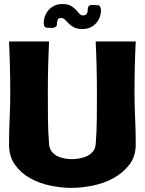

<svg xmlns="http://www.w3.org/2000/svg" viewBox="-20 -905 705 935"><path d="M641 -202Q641 -143 610 -103Q579 -63 532.5 -37.5Q486 -12 431 -1Q376 10 328 10Q279 10 225.5 -1Q172 -12 127 -37Q82 -62 53 -102.5Q24 -143 24 -202Q24 -265 27 -327Q30 -389 30 -452Q30 -577 24 -703H219Q213 -581 213 -459Q213 -395 213.5 -330.5Q214 -266 219 -202Q221 -181 232 -167Q243 -153 258.5 -145Q274 -137 293 -133.5Q312 -130 330 -130Q348 -130 367.5 -133.5Q387 -137 404 -145Q421 -153 432.5 -167Q444 -181 446 -202Q451 -264 451.5 -326.5Q452 -389 452 -452Q452 -577 446 -703H641Q635 -581 635 -459Q635 -394 638 -330.5Q641 -267 641 -202ZM413 -877 425 -881 455 -880Q466 -879 469 -869.5Q472 -860 472 -852Q469 -811 442 -786Q415 -761 373 -764Q352 -765 338 -773Q324 -781 314 -791Q304 -801 296.5 -809Q289 -817 280 -817Q264 -819 260.5 -807Q257 -795 257 -784Q257 -779 252.5 -775.5Q248 -772 243 -771L240 -769L209 -770Q198 -771 195.5 -778.5Q193 -786 193 -795Q195 -836 222.5 -862Q250 -888 292 -885Q314 -884 328 -875Q342 -866 351 -856Q360 -846 367 -838Q374 -830 384 -830Q397 -829 403 -839.5Q409 -850 407 -861L411 -874Z"/></svg>

Font: CAT Rhythmus
Style: Regular
Weight: 400
Designer: Peter Wiegel nach alter Vorlage
Foundry: Peter Wiegel
Version: 1.000